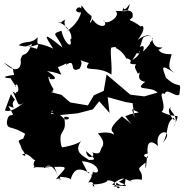

<svg xmlns="http://www.w3.org/2000/svg" viewBox="-32 -942 979 1018"><path d="M47 -413C13 -382 71 -357 12 -381C67 -287 11 -374 4 -290C11 -250 28 -283 119 -221C120 -239 126 -298 91 -207C50 -192 72 -198 84 -149C80 -160 126 -94 85 -124C123 -138 147 -81 157 -96C125 -58 180 -40 143 -56C213 -56 201 -49 262 -63C220 -57 191 -61 204 -50C228 -85 265 -48 280 5C303 42 296 45 256 -57C342 -61 313 -52 264 9C306 -9 291 34 285 -6C269 -3 349 -5 341 13C361 -49 383 -59 453 -20C423 -38 453 9 402 -87C495 -82 506 -12 464 -30C448 -20 442 25 465 -44C442 58 407 20 457 24C473 47 471 60 457 36C550 35 557 -2 502 21C583 -2 586 44 569 48C639 37 576 84 585 26C641 69 625 -3 631 51C627 -27 664 -10 598 22C647 41 661 53 562 37C642 -29 631 29 678 16C635 28 665 0 720 11C728 -55 672 -30 740 -80C737 -43 741 -27 748 -115C772 -92 699 -119 751 -128C748 -151 746 -221 806 -168C783 -264 902 -260 832 -186C864 -238 846 -296 890 -317C909 -276 832 -362 879 -375C845 -359 929 -336 889 -267C926 -363 918 -302 825 -349C858 -378 797 -464 842 -444C851 -481 899 -422 919 -441C930 -528 923 -458 848 -530C828 -584 816 -607 893 -555C865 -580 856 -576 878 -655C791 -653 823 -690 761 -722C793 -655 820 -683 829 -691C782 -685 780 -720 773 -738C781 -752 780 -719 726 -668C752 -742 648 -653 709 -659C702 -688 732 -663 669 -623C747 -732 699 -745 759 -753C777 -735 765 -780 698 -730C756 -806 713 -812 716 -800C652 -849 643 -825 670 -849C666 -838 695 -900 617 -884C632 -936 608 -853 657 -922C642 -871 648 -884 581 -884C614 -853 521 -799 517 -837C548 -798 493 -788 457 -841C458 -833 419 -777 472 -832C414 -803 473 -848 446 -863C407 -891 397 -935 399 -896C384 -920 347 -874 398 -876C379 -795 272 -749 339 -785C318 -780 301 -825 315 -838C256 -813 348 -815 272 -826C350 -804 355 -724 340 -734C357 -677 308 -710 294 -779C231 -759 272 -762 299 -690C195 -774 200 -761 250 -684C158 -728 164 -687 168 -745C132 -705 103 -731 67 -702C164 -676 184 -737 164 -683C79 -710 99 -684 139 -710C99 -620 93 -679 77 -626C86 -580 52 -546 -12 -611C54 -566 29 -593 43 -545C-37 -534 -7 -528 41 -526C-13 -562 69 -472 48 -482C58 -523 78 -448 55 -455C44 -420 87 -428 35 -457C68 -395 57 -372 95 -398C9 -329 -11 -361 -5 -359L26 -443ZM256 -459C245 -457 246 -461 252 -469C208 -538 231 -550 232 -523C289 -515 243 -551 217 -565C306 -555 302 -520 275 -586C321 -602 349 -625 341 -626C385 -663 321 -635 318 -598C378 -638 328 -548 390 -578C424 -635 353 -631 439 -608C399 -553 481 -599 559 -547C564 -634 540 -685 574 -721C510 -653 522 -687 582 -694C551 -713 611 -673 569 -692C629 -675 645 -609 639 -633C693 -619 623 -602 689 -601C683 -586 677 -593 699 -551C729 -575 674 -519 738 -508C669 -457 771 -488 803 -451L733 -431L659 -440L533 -547L518 -460L466 -437L434 -383L340 -399L294 -439L214 -460L226 -443L241 -455ZM668 -363C727 -333 708 -358 632 -326C682 -256 688 -272 614 -325C557 -274 550 -253 569 -239C577 -203 585 -254 487 -235C554 -163 470 -153 546 -188C475 -165 527 -112 456 -134C480 -117 432 -85 424 -141C475 -99 480 -93 439 -94C412 -115 355 -133 398 -195C396 -193 380 -174 285 -158C321 -143 321 -121 293 -169C273 -266 327 -222 308 -322C358 -328 324 -290 300 -320C270 -346 282 -342 240 -337C235 -377 278 -335 207 -357L275 -331L379 -341L460 -362L494 -405L549 -343L539 -427L633 -401L671 -395L681 -318Z"/></svg>

Font: Hussar Lance
Style: ExBd
Weight: 700
Foundry: Cannot Into Space Fonts, PlusOne Fonts
Version: Version 2.270